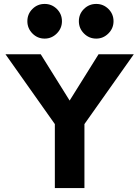

<svg xmlns="http://www.w3.org/2000/svg" viewBox="-20 -956 708 976"><path d="M380.9 -848.1Q380.9 -884.8 406.7 -910.4Q432.6 -936 469.2 -936Q505.4 -936 531.2 -910.4Q557.1 -884.8 557.1 -848.1Q557.1 -812 531 -785.9Q504.9 -759.8 469.2 -759.8Q432.6 -759.8 406.7 -785.9Q380.9 -812 380.9 -848.1ZM119.1 -848.1Q119.1 -884.8 144.8 -910.4Q170.4 -936 207 -936Q243.2 -936 269 -910.4Q294.9 -884.8 294.9 -848.1Q294.9 -812 268.8 -785.9Q242.7 -759.8 207 -759.8Q170.4 -759.8 144.8 -785.9Q119.1 -812 119.1 -848.1ZM258.8 0V-325.2L7.8 -680.2H187L334 -444.8L481 -680.2H660.2L409.2 -325.2V0Z"/></svg>

Font: Glacial Indifference
Style: Bold
Weight: 700
Version: Version 1.001